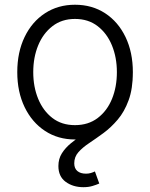

<svg xmlns="http://www.w3.org/2000/svg" viewBox="-20 -568 623 798"><path d="M291.5 11.7Q221.2 11.7 167 -23.9Q112.8 -59.6 82.3 -122.8Q51.8 -186 51.8 -268.1Q51.8 -351.1 82.3 -414.3Q112.8 -477.5 167 -512.9Q221.2 -548.3 291.5 -548.3Q362.8 -548.3 417 -512.9Q471.2 -477.5 501.7 -414.1Q532.2 -350.6 532.2 -268.1Q532.2 -186 501.7 -122.8Q471.2 -59.6 417 -23.9Q362.8 11.7 291.5 11.7ZM291.5 -47.9Q347.2 -47.9 386.2 -77.6Q425.3 -107.4 445.6 -157.2Q465.8 -207 465.8 -268.1Q465.8 -329.1 445.3 -379.2Q424.8 -429.2 386 -459.2Q347.2 -489.3 291.5 -489.3Q236.8 -489.3 198 -459.2Q159.2 -429.2 138.7 -379.4Q118.2 -329.6 118.2 -268.1Q118.2 -207 138.7 -157.2Q159.2 -107.4 197.8 -77.6Q236.3 -47.9 291.5 -47.9ZM326.7 210Q283.2 210 252.9 187.7Q222.7 165.5 222.7 122.1Q222.7 92.3 237.1 69.3Q251.5 46.4 275.1 27.1Q298.8 7.8 327.1 -11.7Q355.5 -31.2 383.5 -54Q411.6 -76.7 435.3 -106Q459 -135.3 473.4 -175Q487.8 -214.8 487.8 -268.1H532.2Q532.2 -199.2 514.6 -151.4Q497.1 -103.5 469.2 -70.8Q441.4 -38.1 410.2 -15.1Q378.9 7.8 351.1 26.4Q323.2 44.9 305.9 64.5Q288.6 84 288.6 110.8Q288.6 131.8 301.5 142.8Q314.5 153.8 337.4 153.8Q348.1 153.8 357.4 151.1Q366.7 148.4 374.5 144.5L392.6 194.8Q380.4 200.2 364 205.1Q347.7 210 326.7 210Z"/></svg>

Font: Inter 17pt Light
Style: Regular
Weight: 300
Version: Version 4.001;git-66647c0bb